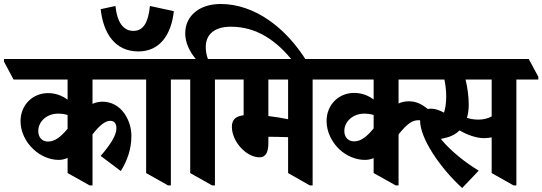

<svg xmlns="http://www.w3.org/2000/svg" viewBox="-82 -922 2720 963"><path d="M213 -120C229 -120 244 -124 257 -130V-54L368 8H382V-248C416 -291 444 -316 471 -316C491 -316 502 -302 502 -279C502 -243 472 -197 423 -140L524 -64C557 -118 577 -174 577 -241C577 -281 564 -322 541 -354C517 -388 479 -412 432 -412C414 -412 397 -408 382 -401V-523H664V-537L617 -626H-62V-613L-14 -523H257V-422C229 -443 196 -455 159 -455C82 -455 21 -396 21 -314C21 -261 47 -209 85 -174C120 -140 168 -120 213 -120ZM110 -265C110 -313 153 -352 209 -352C227 -352 243 -350 257 -345V-276C222 -234 192 -212 159 -212C128 -212 110 -234 110 -265Z M612 -664C720 -664 777 -748 790 -866L670 -892C662 -811 638 -767 587 -767C535 -767 505 -813 497 -892L423 -876C436 -755 495 -664 612 -664ZM761 8H775V-523H885V-537L838 -626H540V-613L588 -523H651V-54Z M982 8H996V-523H1106V-537L1059 -626H961C954 -644 950 -664 950 -686C950 -749 993 -788 1076 -788C1206 -788 1307 -718 1392 -609H1460C1354 -784 1194 -902 1025 -902C915 -902 847 -840 847 -755C847 -708 869 -663 900 -626H761V-613L809 -523H872V-54Z M1220 -133C1254 -133 1264 -164 1264 -205V-236C1266 -236 1268 -236 1269 -236C1294 -236 1333 -235 1363 -234V-54L1472 8H1486V-523H1597V-537L1549 -626H982V-613L1030 -523H1140V-344C1101 -339 1081 -323 1081 -286C1081 -212 1153 -133 1220 -133ZM1264 -340V-523H1363V-324C1334 -330 1299 -336 1264 -340Z M1748 -120C1764 -120 1779 -123 1792 -129V-54L1903 8H1917V-248C1961 -302 1985 -319 2017 -319C2039 -319 2051 -311 2079 -286L2116 -324C2099 -344 2083 -360 2068 -372C2032 -401 2005 -414 1968 -414C1949 -414 1932 -410 1917 -403V-523H2055V-537L2005 -626H1473V-613L1521 -523H1792V-423C1764 -444 1731 -456 1694 -456C1617 -456 1556 -397 1556 -315C1556 -262 1581 -211 1619 -174C1655 -140 1703 -120 1748 -120ZM1645 -265C1645 -313 1689 -352 1744 -352C1762 -352 1778 -350 1792 -345V-278C1757 -235 1727 -213 1694 -213C1663 -213 1645 -235 1645 -265Z M2236 21 2319 -66C2252 -107 2181 -162 2129 -225C2136 -227 2144 -229 2153 -231C2182 -237 2205 -250 2223 -268C2260 -246 2307 -229 2346 -229C2360 -229 2373 -231 2384 -233V-54L2494 8H2508V-523H2618V-537L2570 -626H1929V-613L1977 -523H2147C2153 -495 2156 -464 2156 -438C2156 -406 2152 -379 2145 -357C2121 -370 2100 -377 2080 -377C2043 -377 2025 -355 2025 -317C2025 -228 2125 -80 2236 21ZM2269 -397C2269 -438 2263 -482 2253 -523H2384V-338C2365 -328 2343 -322 2318 -322C2297 -322 2278 -325 2260 -331C2266 -351 2269 -373 2269 -397Z"/></svg>

Font: Noto Serif Devanagari ExtraCondensed ExtraBold
Style: Regular
Weight: 800
Width: 2
Designer: Universal Thirst, Indian Type Foundry and the Monotype Design Team
Foundry: Monotype Imaging Inc.
Version: Version 2.004